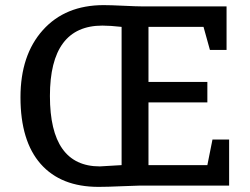

<svg xmlns="http://www.w3.org/2000/svg" viewBox="-20 -725 975 750"><path d="M865 -530H800L775 -620H560V-405H790V-325H560V-80H790L810 -180H875V0H525Q511 0 454.5 2.5Q398 5 365 5Q218 5 139 -84.5Q60 -174 60 -345Q60 -510 147.5 -607.5Q235 -705 385 -705Q411 -705 463.5 -702.5Q516 -700 535 -700H865ZM455 -80V-620Q410 -625 380 -625Q175 -625 175 -350Q175 -75 370 -75Z"/></svg>

Font: Bitter
Style: Regular
Weight: 400
Designer: Sol Matas
Foundry: Sol Matas
Version: Version 1.300;PS 001.300;hotconv 1.0.70;makeotf.lib2.5.58329